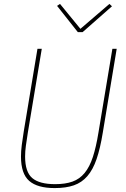

<svg xmlns="http://www.w3.org/2000/svg" viewBox="-20 -947 640 979"><path d="M193 -698 122 -271Q116 -233 112 -204Q108 -175 108 -149Q108 -70 144.5 -39Q181 -8 261 -8Q313 -8 349.5 -21Q386 -34 411.5 -65Q437 -96 453.5 -146.5Q470 -197 482 -271L553 -698H575L504 -270Q491 -190 472.5 -136Q454 -82 425.5 -49Q397 -16 356.5 -2Q316 12 259 12Q171 12 129 -24.5Q87 -61 87 -149Q87 -175 91 -207.5Q95 -240 101 -276L171 -698ZM377 -783 271 -917 286 -927 390 -800 538 -927 551 -915 401 -783Z"/></svg>

Font: IBM Plex Mono Thin
Style: Italic
Weight: 100
Italic angle: -9°
Monospace: yes
Designer: Mike Abbink, Paul van der Laan, Pieter van Rosmalen
Foundry: Bold Monday
Version: Version 2.3